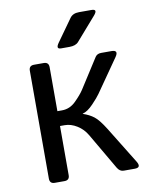

<svg xmlns="http://www.w3.org/2000/svg" viewBox="-80 -761 644 821"><g transform="rotate(-10 241.5 -350.5)"><path d="M91.3 0Q69.3 0 69.3 -22V-490.7Q69.3 -512.7 91.3 -512.7H133.3Q155.3 -512.7 155.3 -490.7V-299.8H175.3Q209.5 -299.8 235.6 -325.7Q261.7 -351.6 274.4 -371.1L356.9 -500Q365.2 -512.7 382.8 -512.7H427.2Q460 -512.7 439.9 -483.9L340.8 -341.8Q331.1 -327.6 306.4 -301.8Q281.7 -275.9 260.3 -270.5V-269.5Q288.1 -260.3 307.6 -245.1Q327.1 -230 353.5 -187.5L451.2 -28.8Q468.8 0 438.5 0H390.6Q373.5 0 362.8 -18.1L271.5 -174.8Q255.4 -202.6 229 -219Q202.6 -235.4 175.8 -235.4H155.3V-22Q155.3 0 133.3 0ZM217.8 -561.5Q193.4 -561.5 211.9 -587.4L279.8 -682.6Q292.5 -700.7 319.3 -700.7H373.5Q402.3 -700.7 380.4 -675.3L293.5 -575.7Q281.2 -561.5 253.9 -561.5Z"/></g></svg>

Font: Istok Web
Style: Regular
Weight: 400
Designer: Andrey V. Panov
Foundry: Andrey V. Panov
Version: Version 1.0.2g